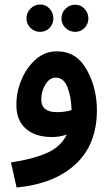

<svg xmlns="http://www.w3.org/2000/svg" viewBox="-20 -606 497 856"><path d="M412 -115Q412 -214 366.5 -295.5Q321 -377 235 -377Q182 -378 141 -342.5Q100 -307 76.5 -252.5Q53 -198 53 -139Q53 -68 96 -31.5Q139 5 211 5Q246 5 278 -6Q250 50 187 77Q124 104 29 118L54 230Q222 214 317 126Q412 38 412 -115ZM164 -162Q164 -199 182.5 -229.5Q201 -260 229 -260Q264 -260 281 -216.5Q298 -173 299 -115Q269 -106 234 -106Q164 -106 164 -162ZM159 -464Q184 -464 201 -481.5Q218 -499 218 -524Q218 -549 201 -567.5Q184 -586 159 -586Q134 -586 116 -567.5Q98 -549 98 -524Q98 -499 116 -481.5Q134 -464 159 -464ZM315 -464Q340 -464 357 -481.5Q374 -499 374 -524Q374 -549 357 -567Q340 -585 315 -585Q290 -585 272 -567Q254 -549 254 -524Q254 -499 272 -481.5Q290 -464 315 -464Z"/></svg>

Font: Noto Sans Arabic UI SemiCondensed Semi
Style: Regular
Weight: 600
Width: 4
Designer: Nadine Chahine - Monotype Design Team
Foundry: Monotype Imaging Inc.
Version: Version 1.900